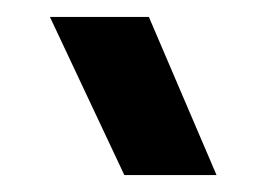

<svg xmlns="http://www.w3.org/2000/svg" viewBox="-20 -729 317 227"><path d="M127 -522H236L156 -709H39Z"/></svg>

Font: Kanit Medium
Style: Regular
Weight: 500
Designer: Katatrad Team
Foundry: CadsonDemak
Version: Version 1.000;PS 001.000;hotconv 1.0.88;makeotf.lib2.5.64775